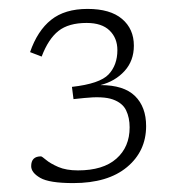

<svg xmlns="http://www.w3.org/2000/svg" viewBox="-20 -737 398 431"><path d="M144.5 -326Q90.5 -326 70.2 -337.8Q50 -349.5 50 -364Q50 -386 72 -386Q74 -386 83.5 -378Q93 -370 110.8 -362.2Q128.5 -354.5 155 -354.5Q211.5 -354.5 241.2 -380.8Q271 -407 271 -451Q271 -473 263 -489.5Q255 -506 233.2 -513.8Q211.5 -521.5 169 -517L145 -514.5L141.5 -542Q204 -549 223.8 -570Q243.5 -591 243.5 -624.5Q243.5 -651.5 226 -668.5Q208.5 -685.5 174.5 -685.5Q134 -685.5 111.2 -667.5Q88.5 -649.5 73.5 -610L47.5 -620Q64 -668 94.8 -692.5Q125.5 -717 176.5 -717Q227.5 -717 254 -694.5Q280.5 -672 280.5 -634.5Q280.5 -600.5 259.5 -577.5Q238.5 -554.5 205.5 -546Q258 -546 283 -521.5Q308 -497 308 -454Q308 -397.5 265 -361.8Q222 -326 144.5 -326Z"/></svg>

Font: Newsreader 6pt ExtraLight
Style: Regular
Weight: 275
Designer: Hugues Gentile
Foundry: Production Type
Version: Version 1.003; ttfautohint (v1.8.3)